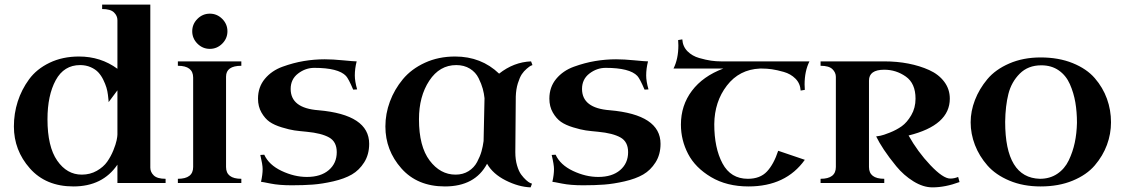

<svg xmlns="http://www.w3.org/2000/svg" viewBox="-20 -790 4857 829"><path d="M487 0V-79Q423 15 297 15Q178 15 109 -63Q40 -141 40 -244Q40 -300 56.5 -351.5Q73 -403 105.5 -447.5Q138 -492 194 -519Q250 -546 321 -546Q415 -546 487 -493V-703Q487 -722 472 -736.5Q457 -751 421 -751V-770H629V-66Q629 -47 644 -32.5Q659 -18 695 -18V0ZM333 -36Q369 -36 398 -52.5Q427 -69 443 -92Q459 -115 469.5 -141Q480 -167 483.5 -184Q487 -201 487 -209V-400L449 -349Q449 -352 448.5 -358Q448 -364 446 -380.5Q444 -397 439.5 -412Q435 -427 426 -445.5Q417 -464 404.5 -477.5Q392 -491 371.5 -500Q351 -509 326 -509Q256 -509 220.5 -443.5Q185 -378 185 -275Q185 -157 227 -96.5Q269 -36 333 -36Z M1022 -18V0H748V-18Q814 -18 814 -69V-455Q814 -506 748 -506V-525H1022V-506Q956 -506 956 -459V-69Q956 -18 1022 -18ZM832.5 -601.5Q810 -624 810 -655Q810 -686 832.5 -708.5Q855 -731 886 -731Q917 -731 939.5 -708.5Q962 -686 962 -655Q962 -624 939.5 -601.5Q917 -579 886 -579Q855 -579 832.5 -601.5Z M1240 10Q1185 10 1148 2.5Q1111 -5 1107 -5Q1114 -36 1114 -60Q1114 -79 1104 -121L1121 -122Q1141 -78 1196 -52Q1251 -26 1305 -26Q1365 -26 1399.5 -55.5Q1434 -85 1434 -133Q1434 -178 1401 -196.5Q1368 -215 1305 -221Q1272 -224 1251 -227Q1230 -230 1197 -240Q1164 -250 1144 -264Q1124 -278 1109 -304Q1094 -330 1094 -364Q1094 -414 1123.5 -449.5Q1153 -485 1200 -502Q1247 -519 1292 -526.5Q1337 -534 1382 -534Q1416 -534 1462 -529.5Q1508 -525 1520 -525Q1512 -494 1512 -464Q1512 -439 1522 -404L1505 -403Q1485 -450 1474 -462Q1441 -497 1337 -497Q1299 -497 1267 -472.5Q1235 -448 1235 -406Q1235 -323 1355 -314Q1574 -295 1574 -169Q1574 -123 1552.5 -89Q1531 -55 1499 -36.5Q1467 -18 1419 -7Q1371 4 1330.5 7Q1290 10 1240 10Z M1945 -546Q2058 -546 2135 -472Q2198 -522 2273 -525L2279 -509Q2276 -508 2271.5 -506Q2267 -504 2254.5 -493.5Q2242 -483 2233 -469.5Q2224 -456 2216 -430.5Q2208 -405 2207 -373Q2205 -175 2205 -133Q2205 -101 2212.5 -75.5Q2220 -50 2230.5 -36Q2241 -22 2251.5 -12.5Q2262 -3 2269 0L2277 3L2271 19Q2219 17 2163.5 -11Q2108 -39 2083 -83Q2031 15 1901 15Q1782 15 1713 -63Q1644 -141 1644 -244Q1644 -299 1663.5 -351.5Q1683 -404 1719.5 -448Q1756 -492 1814.5 -519Q1873 -546 1945 -546ZM1947 -36Q1979 -36 2003 -51Q2027 -66 2040 -90.5Q2053 -115 2059 -136.5Q2065 -158 2068 -181L2072 -366Q2070 -386 2064.5 -406.5Q2059 -427 2046.5 -452.5Q2034 -478 2009 -493.5Q1984 -509 1950 -509Q1878 -509 1833.5 -441.5Q1789 -374 1789 -275Q1789 -158 1835 -97Q1881 -36 1947 -36Z M2498 10Q2443 10 2406 2.5Q2369 -5 2365 -5Q2372 -36 2372 -60Q2372 -79 2362 -121L2379 -122Q2399 -78 2454 -52Q2509 -26 2563 -26Q2623 -26 2657.5 -55.5Q2692 -85 2692 -133Q2692 -178 2659 -196.5Q2626 -215 2563 -221Q2530 -224 2509 -227Q2488 -230 2455 -240Q2422 -250 2402 -264Q2382 -278 2367 -304Q2352 -330 2352 -364Q2352 -414 2381.5 -449.5Q2411 -485 2458 -502Q2505 -519 2550 -526.5Q2595 -534 2640 -534Q2674 -534 2720 -529.5Q2766 -525 2778 -525Q2770 -494 2770 -464Q2770 -439 2780 -404L2763 -403Q2743 -450 2732 -462Q2699 -497 2595 -497Q2557 -497 2525 -472.5Q2493 -448 2493 -406Q2493 -323 2613 -314Q2832 -295 2832 -169Q2832 -123 2810.5 -89Q2789 -55 2757 -36.5Q2725 -18 2677 -7Q2629 4 2588.5 7Q2548 10 2498 10Z M2888 -494Q2909 -536 2909 -594L2908 -617L2926 -620Q2928 -589 2948.5 -568.5Q2969 -548 2999 -539.5Q3029 -531 3050.5 -528Q3072 -525 3093 -525H3475Q3454 -483 3454 -425L3455 -402L3437 -399Q3435 -430 3414.5 -450.5Q3394 -471 3364 -479.5Q3334 -488 3312.5 -491Q3291 -494 3270 -494H3261Q3172 -490 3118.5 -420.5Q3065 -351 3064 -254Q3064 -151 3099.5 -84.5Q3135 -18 3209 -18Q3262 -18 3291.5 -49.5Q3321 -81 3340 -139L3455 -100Q3373 15 3212 15Q3118 15 3050 -25.5Q2982 -66 2951 -125.5Q2920 -185 2920 -252Q2920 -335 2967.5 -398Q3015 -461 3103 -494Z M4117 -26 4123 -4Q4061 19 4006 19Q3966 19 3924 -7Q3882 -33 3850 -72Q3818 -111 3796.5 -143.5Q3775 -176 3763 -201Q3770 -202 3781.5 -204Q3793 -206 3822 -217.5Q3851 -229 3873.5 -245Q3896 -261 3914.5 -292.5Q3933 -324 3933 -364Q3933 -430 3891 -459.5Q3849 -489 3798 -489Q3732 -489 3732 -442V-69Q3732 -18 3798 -18V0H3523V-18Q3589 -18 3589 -69V-458Q3589 -477 3574 -491.5Q3559 -506 3523 -506V-525H3798Q3853 -525 3902 -515.5Q3951 -506 3992 -487.5Q4033 -469 4057 -437Q4081 -405 4081 -364Q4081 -249 3903 -205Q3942 -135 3997 -77Q4052 -19 4083 -19Q4100 -19 4117 -26Z M4171 -262Q4171 -310 4189.5 -358Q4208 -406 4243 -448Q4278 -490 4338 -516Q4398 -542 4473 -542Q4551 -542 4611.5 -517.5Q4672 -493 4707 -452.5Q4742 -412 4759.5 -363.5Q4777 -315 4777 -262Q4777 -212 4759.5 -164.5Q4742 -117 4707 -76Q4672 -35 4611.5 -10Q4551 15 4473 15Q4398 15 4338.5 -10Q4279 -35 4243.5 -75.5Q4208 -116 4189.5 -164Q4171 -212 4171 -262ZM4320 -264Q4320 -22 4470 -18Q4513 -18 4545 -39.5Q4577 -61 4594.5 -97.5Q4612 -134 4620.5 -174Q4629 -214 4630 -260Q4630 -307 4623 -348Q4616 -389 4599.5 -426.5Q4583 -464 4551.5 -486Q4520 -508 4476 -508Q4419 -508 4383 -472Q4347 -436 4334 -384.5Q4321 -333 4320 -264Z"/></svg>

Font: Uncial Antiqua
Style: Regular
Weight: 400
Designer: Astigmatic (AOETI)
Foundry: Astigmatic (AOETI)
Version: Version 1.000